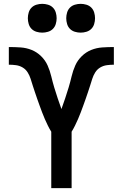

<svg xmlns="http://www.w3.org/2000/svg" viewBox="-20 -980 640 1000"><path d="M247 0V-294Q237 -310 229 -326.5Q221 -343 213.5 -360Q206 -377 199.5 -394.5Q193 -412 186.5 -429.5Q180 -447 174 -464.5Q168 -482 162 -499.5Q156 -517 150.5 -534.5Q145 -552 139.5 -569.5Q134 -587 124 -603Q114 -619 98 -628.5Q82 -638 63.5 -640.5Q45 -643 26 -643V-735H27Q57 -735 87 -733Q117 -731 144.5 -720Q172 -709 194 -687.5Q216 -666 228 -639Q240 -612 247 -582.5Q254 -553 262.5 -524.5Q271 -496 280.5 -468Q290 -440 300 -412Q310 -440 319.5 -468Q329 -496 337.5 -524.5Q346 -553 353 -582.5Q360 -612 372 -639Q384 -666 406 -687.5Q428 -709 455.5 -720Q483 -731 513 -733Q543 -735 573 -735V-643Q555 -643 536.5 -640.5Q518 -638 502 -628.5Q486 -619 476 -603Q466 -587 460.5 -569.5Q455 -552 449.5 -534.5Q444 -517 438 -499.5Q432 -482 426 -464.5Q420 -447 413.5 -429.5Q407 -412 400.5 -394.5Q394 -377 386.5 -360Q379 -343 371 -326.5Q363 -310 353 -294V0ZM400 -810Q385 -810 370 -814.5Q355 -819 344.5 -829.5Q334 -840 329.5 -855Q325 -870 325 -885Q325 -900 329.5 -915Q334 -930 344.5 -940.5Q355 -951 370 -955.5Q385 -960 400 -960Q415 -960 430 -955.5Q445 -951 455.5 -940.5Q466 -930 470.5 -915Q475 -900 475 -885Q475 -870 470.5 -855Q466 -840 455.5 -829.5Q445 -819 430 -814.5Q415 -810 400 -810ZM200 -810Q185 -810 170 -814.5Q155 -819 144.5 -829.5Q134 -840 129.5 -855Q125 -870 125 -885Q125 -900 129.5 -915Q134 -930 144.5 -940.5Q155 -951 170 -955.5Q185 -960 200 -960Q215 -960 230 -955.5Q245 -951 255.5 -940.5Q266 -930 270.5 -915Q275 -900 275 -885Q275 -870 270.5 -855Q266 -840 255.5 -829.5Q245 -819 230 -814.5Q215 -810 200 -810Z"/></svg>

Font: Iosevka Curly SmBdEx
Style: Regular
Weight: 600
Width: 7
Monospace: yes
Designer: Belleve Invis
Foundry: Belleve Invis
Version: Version 11.1.0; ttfautohint (v1.8.3)